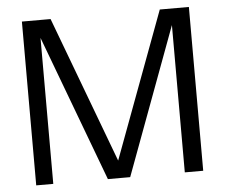

<svg xmlns="http://www.w3.org/2000/svg" viewBox="-49 -720 909 775"><g transform="rotate(-5 405.5 -332.0)"><path d="M183.2 -663.7H67V0H136.1V-591.4L357.4 0H447.7L669 -596.8V0H743.6V-663.7H625.7L405.2 -70.9Z"/></g></svg>

Font: Diatome Awesome Regular
Style: Regular
Weight: 400
Designer: 15.100.17
Foundry: 15.100.17
Version: Version 1.008;Fontself Maker 3.5.8